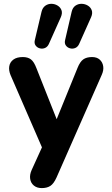

<svg xmlns="http://www.w3.org/2000/svg" viewBox="-20 -798 587 1007"><path d="M199 188.5Q173.8 188.5 157.6 175.2Q141.5 162 138.2 140.2Q135 118.5 145.8 94.2L213.2 -54.2V5.2L35.5 -403.8Q25 -429 28.6 -450.6Q32.2 -472.2 50.2 -485.5Q68.2 -498.8 99.5 -498.8Q126 -498.8 142.1 -486.6Q158.2 -474.5 171.2 -440.2L292.8 -133.5H261.2L386.5 -441.5Q399.5 -474.2 416.8 -486.5Q434 -498.8 462.8 -498.8Q487.8 -498.8 502.8 -485.5Q517.8 -472.2 521.2 -451Q524.8 -429.8 513.2 -404.5L276.5 133Q261.8 165.5 244.1 177Q226.5 188.5 199 188.5ZM394.8 -566.8Q387.8 -551.8 374.5 -546.2Q361.2 -540.8 347.4 -544.5Q333.5 -548.2 325.4 -559.6Q317.2 -571 321.5 -588.2L355.8 -736Q361 -758.2 375.5 -768.2Q390 -778.2 407.6 -778Q425.2 -777.8 440 -769.1Q454.8 -760.5 460.9 -744.8Q467 -729 457.8 -707.8ZM236 -566.8Q229 -551.8 215.8 -546.2Q202.5 -540.8 188.6 -544.5Q174.8 -548.2 166.6 -559.6Q158.5 -571 162.8 -588.2L197.8 -736Q203 -757.5 217.5 -767.9Q232 -778.2 249.6 -778Q267.2 -777.8 282 -768.8Q296.8 -759.8 302.5 -744.4Q308.2 -729 299 -707.8Z"/></svg>

Font: Nunito ExtraLight
Style: Regular
Weight: 200
Designer: Vernon Adams
Foundry: Vernon Adams
Version: Version 3.602;April 4, 2023;FontCreator 14.0.0.2856 64-bit